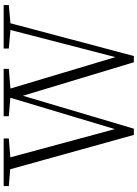

<svg xmlns="http://www.w3.org/2000/svg" viewBox="133 -896 771 1078"><g transform="rotate(-90 519.0 -357.5)"><path d="M300 8 97 -723H164L341 -68H323L328 -83L520 -723H549L746 -65H729L733 -81L899 -723H937L743 8H708L511 -644H529L524 -629L335 8ZM13 -694V-723H280V-694L155 -684H135ZM405 -694V-723H671V-694L548 -684H526ZM785 -694V-723H1029V-694L916 -684H898Z"/></g></svg>

Font: Noto Serif SC
Style: Regular
Weight: 200
Designer: Ryoko NISHIZUKA 西塚涼子 (kana & ideographs); Frank Grießhammer (Latin, Greek & Cyrillic); Wenlong ZHANG 张文龙 (bopomofo); San
Foundry: Adobe
Version: Version 2.001;hotconv 1.1.0;makeotfexe 2.6.0